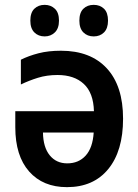

<svg xmlns="http://www.w3.org/2000/svg" viewBox="-20 -761 570 791"><path d="M231 -552Q353 -552 420 -479.5Q487 -407 487 -272Q487 -139 426 -64.5Q365 10 256 10Q157 10 100 -54.5Q43 -119 43 -237V-303H367Q365 -378 325.5 -415Q286 -452 217 -452Q173 -452 136 -440.5Q99 -429 66 -413V-515Q98 -531 138.5 -541.5Q179 -552 231 -552ZM157 -215Q158 -154 185 -121Q212 -88 257 -88Q304 -88 333 -120Q362 -152 366 -215ZM366 -611Q340 -611 323.5 -627.5Q307 -644 307 -676Q307 -709 323.5 -725Q340 -741 366 -741Q392 -741 408.5 -725Q425 -709 425 -676Q425 -644 408.5 -627.5Q392 -611 366 -611ZM164 -611Q138 -611 121.5 -627.5Q105 -644 105 -676Q105 -709 121.5 -725Q138 -741 164 -741Q189 -741 206 -725Q223 -709 223 -676Q223 -644 206 -627.5Q189 -611 164 -611Z"/></svg>

Font: Noto Sans Mono Condensed SemiBold
Style: Regular
Weight: 600
Width: 3
Designer: Monotype Design Team
Foundry: Monotype Imaging Inc.
Version: Version 2.014